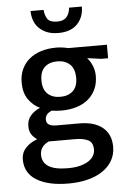

<svg xmlns="http://www.w3.org/2000/svg" viewBox="-60 -726 672 1003"><g transform="rotate(-5 275.5 -224.5)"><path d="M60 -314Q60 -353 74.5 -384Q89 -415 115 -436.5Q141 -458 177 -469Q213 -480 255 -480Q286 -480 318 -472H521V-401H486L412 -411Q429 -392 439 -367Q449 -342 449 -315Q449 -276 435 -245.5Q421 -215 395.5 -193.5Q370 -172 334 -161Q298 -150 255 -150Q241 -150 228.5 -151Q216 -152 204 -154Q185 -146 177 -135Q169 -124 169 -111Q169 -91 183 -83Q197 -75 223 -75H342Q420 -75 463.5 -39.5Q507 -4 507 62Q507 101 489.5 132.5Q472 164 439.5 186.5Q407 209 361 221Q315 233 258 233Q153 233 92 196Q31 159 31 87Q31 52 54 27Q77 2 115 -12Q97 -24 86 -40.5Q75 -57 75 -84Q75 -116 94 -138.5Q113 -161 144 -174Q108 -191 84 -225.5Q60 -260 60 -314ZM174 5Q128 27 128 71Q128 111 160.5 132Q193 153 262 153Q301 153 328 145.5Q355 138 372.5 126Q390 114 398 99Q406 84 406 68Q406 30 380.5 17.5Q355 5 313 5ZM346 -313Q346 -361 321 -384.5Q296 -408 255 -408Q213 -408 188.5 -385Q164 -362 164 -316Q164 -268 189 -245Q214 -222 255 -222Q297 -222 321.5 -245Q346 -268 346 -313ZM207 -682Q210 -651 223 -633Q236 -615 274 -615Q306 -615 322 -632.5Q338 -650 341 -682H408Q408 -626 373.5 -590.5Q339 -555 274 -555Q238 -555 212.5 -566Q187 -577 170.5 -594.5Q154 -612 146.5 -635Q139 -658 139 -682Z"/></g></svg>

Font: Mukta Medium
Style: Regular
Weight: 500
Designer: Girish Dalvi and Yashodeep Gholap
Foundry: Ek Type
Version: Version 2.538;PS 1.002;hotconv 16.6.51;makeotf.lib2.5.65220;